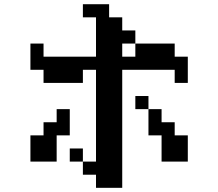

<svg xmlns="http://www.w3.org/2000/svg" viewBox="-20 -817 1040 915"><path d="M625 -296.9V-359.4H687.5V-296.9ZM562.5 -546.9H625V-609.4H562.5ZM312.5 -46.9V-109.4H375V-46.9ZM125 -484.4V-609.4H187.5V-546.9H437.5V-734.4H375V-796.9H500V-734.4H562.5V-671.9H625V-609.4H812.5V-546.9H875V-421.9H812.5V-484.4H562.5V78.1H437.5V15.6H375V-46.9H437.5V-484.4H375V-421.9H187.5V-484.4ZM125 -46.9V-171.9H187.5V-234.4H250V-296.9H312.5V-171.9H250V-46.9ZM687.5 -296.9H750V-234.4H812.5V-171.9H875V-46.9H750V-171.9H687.5Z"/></svg>

Font: KH Dot Dougenzaka 16
Style: Regular
Weight: 400
Designer: Original version for X68000 by Keitarou Hiraki (http://hp.vector.co.jp/authors/VA000874/) / TrueType conversion by Homem
Version: Version 1.00.20150527